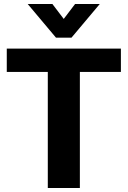

<svg xmlns="http://www.w3.org/2000/svg" viewBox="-20 -944 641 964"><path d="M220 -583H14V-700H587V-583H381V0H220ZM119 -924H243L300 -849L357 -924H481L339 -755H261Z"/></svg>

Font: Sarabun ExtraBold
Style: Regular
Weight: 800
Version: Version 1.000; ttfautohint (v1.6)